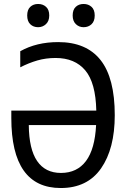

<svg xmlns="http://www.w3.org/2000/svg" viewBox="-20 -937 640 967"><path d="M37 -343V-380H465Q462 -520 409.5 -582.5Q357 -645 260 -645Q211 -645 168 -632.5Q125 -620 82 -598V-679Q164 -725 273 -725Q415 -725 486.5 -634.5Q558 -544 558 -357Q558 -188 489 -89Q420 10 286 10Q37 10 37 -343ZM464 -307H125Q126 -186 167 -126Q208 -66 287 -66Q368 -66 413 -126Q458 -186 464 -307ZM117 -859Q117 -888 132.5 -902.5Q148 -917 172 -917Q196 -917 212 -902.5Q228 -888 228 -859Q228 -831 211.5 -815.5Q195 -800 172 -800Q148 -800 132.5 -815Q117 -830 117 -859ZM346 -859Q346 -888 361.5 -902.5Q377 -917 401 -917Q425 -917 441 -902.5Q457 -888 457 -859Q457 -830 441 -815Q425 -800 401 -800Q378 -800 362 -815.5Q346 -831 346 -859Z"/></svg>

Font: Noto Sans Mono UI
Style: Regular
Weight: 400
Monospace: yes
Designer: Monotype Design team
Foundry: Monotype Imaging Inc.
Version: Version 1.000